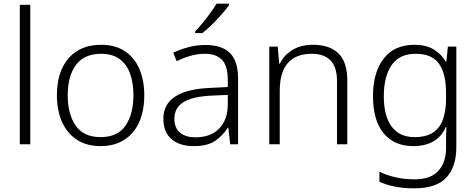

<svg xmlns="http://www.w3.org/2000/svg" viewBox="-20 -786 2594 1046"><path d="M145 0H88V-760H145Z M766 -267Q766 -183 738.5 -121Q711 -59 657.5 -24.5Q604 10 527 10Q453 10 400 -24Q347 -58 318.5 -120.5Q290 -183 290 -267Q290 -396 354 -469Q418 -542 531 -542Q607 -542 659.5 -507.5Q712 -473 739 -411Q766 -349 766 -267ZM349 -267Q349 -164 392.5 -101.5Q436 -39 528 -39Q621 -39 664 -102Q707 -165 707 -267Q707 -333 689 -384Q671 -435 632 -464Q593 -493 530 -493Q440 -493 394.5 -433Q349 -373 349 -267Z M1099 -541Q1189 -541 1233 -497Q1277 -453 1277 -358V0H1234L1224 -90H1221Q1192 -45 1150.5 -17.5Q1109 10 1035 10Q958 10 914 -28.5Q870 -67 870 -139Q870 -219 935 -260.5Q1000 -302 1124 -307L1221 -312V-349Q1221 -427 1189.5 -460Q1158 -493 1097 -493Q1056 -493 1018 -482Q980 -471 942 -453L924 -499Q962 -517 1006.5 -529Q1051 -541 1099 -541ZM1131 -265Q1029 -260 979.5 -229.5Q930 -199 930 -139Q930 -89 960.5 -63.5Q991 -38 1045 -38Q1128 -38 1174 -85.5Q1220 -133 1221 -217V-269ZM1228 -758Q1213 -737 1188.5 -709Q1164 -681 1136 -653.5Q1108 -626 1083 -606H1043V-615Q1062 -634 1084 -661Q1106 -688 1126.5 -716Q1147 -744 1160 -766H1228Z M1685 -542Q1776 -542 1824 -495Q1872 -448 1872 -348V0H1816V-344Q1816 -420 1781 -456.5Q1746 -493 1679 -493Q1504 -493 1504 -290V0H1447V-532H1493L1501 -440H1505Q1526 -484 1572 -513Q1618 -542 1685 -542Z M2238 -542Q2300 -542 2341.5 -517.5Q2383 -493 2408 -451H2412L2420 -532H2466V17Q2466 122 2412 181Q2358 240 2237 240Q2177 240 2130.5 230.5Q2084 221 2047 204V149Q2084 168 2133 179.5Q2182 191 2239 191Q2326 191 2368 145Q2410 99 2410 20V-11Q2410 -32 2410.5 -53.5Q2411 -75 2412 -94H2409Q2363 10 2231 10Q2128 10 2070 -60Q2012 -130 2012 -262Q2012 -391 2070 -466.5Q2128 -542 2238 -542ZM2244 -493Q2157 -493 2114 -432Q2071 -371 2071 -261Q2071 -153 2114 -96Q2157 -39 2238 -39Q2304 -39 2341.5 -65.5Q2379 -92 2394.5 -139Q2410 -186 2410 -246V-281Q2410 -382 2372.5 -437.5Q2335 -493 2244 -493Z"/></svg>

Font: Noto Sans Thai Looped Light
Style: Regular
Weight: 300
Designer: Sasikarn Vongin, Ben Mitchell
Foundry: The Fontpad Ltd
Version: Version 1.001; ttfautohint (v1.8.4.7-5d5b)